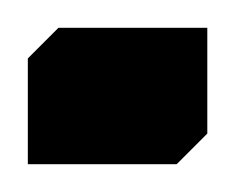

<svg xmlns="http://www.w3.org/2000/svg" viewBox="-42 -118 169 138"><path d="M-22 0H85L107 -22V-98H0L-22 -76Z"/></svg>

Font: IBM Plex Arabic Text
Style: Regular
Weight: 450
Designer: Mike Abbink, Paul van der Laan, Pieter van Rosmalen, Wael Morcos, Khajak Apelian
Foundry: Bold Monday
Version: Version 1.0